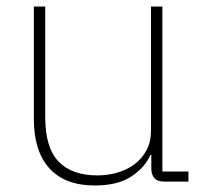

<svg xmlns="http://www.w3.org/2000/svg" viewBox="-20 -558 620 590"><path d="M271 12Q180 12 132 -40.5Q84 -93 84 -193V-538H119V-198Q119 -104 160 -61.5Q201 -19 279 -19Q311 -19 340.5 -27.5Q370 -36 393 -53Q416 -70 430 -96Q444 -122 444 -157V-538H479V-31H559V0H485Q464 0 455 -10Q446 -20 445 -38V-82H442Q426 -44 384 -16Q342 12 271 12Z"/></svg>

Font: IBM Plex Sans Thai ExtLt
Style: Regular
Weight: 200
Designer: Mike Abbink, Paul van der Laan, Pieter van Rosmalen, Ben Mitchell, Mark Frömberg
Foundry: Bold Monday
Version: Version 1.2